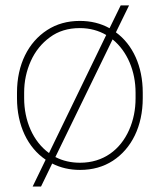

<svg xmlns="http://www.w3.org/2000/svg" viewBox="-20 -615 587 706"><path d="M42.5 -253.9C42.5 -153.8 82 -72.3 147.9 -27.8L100.1 70.8H130.9L171.9 -13.7C202.6 2 236.8 9.8 274.4 9.8C320.3 9.8 360.4 -1.5 395 -23.9C463.9 -68.8 504.9 -150.9 504.9 -253.9V-274.4C504.9 -371.6 468.3 -450.7 406.2 -496.1L454.6 -595.2H423.8L382.8 -511.2C350.1 -529.3 314 -538.1 273.4 -538.1C228 -538.1 188 -526.9 153.3 -504.4C84 -459.5 42.5 -377.9 42.5 -274.4ZM68.8 -274.4C68.8 -315.9 77.1 -354.5 93.3 -390.6C109.4 -426.3 132.8 -455.6 163.6 -478C193.8 -500.5 230.5 -511.7 273.4 -511.7C310.5 -511.7 343.3 -502.4 370.6 -486.3L160.2 -52.2C101.1 -95.2 68.8 -171.4 68.8 -253.9ZM478.5 -253.9C478.5 -211.9 470.7 -172.9 454.6 -136.7C422.4 -64.5 360.4 -16.6 274.4 -16.6C241.2 -16.6 210.9 -23.4 183.6 -37.6L394 -470.2C448.7 -425.8 478.5 -352.5 478.5 -274.4Z"/></svg>

Font: Vazirmatn Thin
Style: Regular
Weight: 100
Designer: Saber Rastikerdar
Foundry: Saber Rastikerdar
Version: Version 33.003